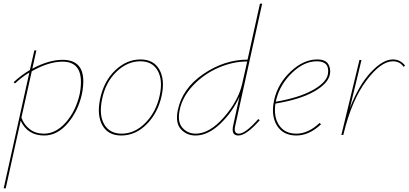

<svg xmlns="http://www.w3.org/2000/svg" viewBox="-33 -731 2214 1040"><path d="M306 -407Q447 -407 411 -223Q391 -131 334.5 -64Q278 3 206 3Q117 3 79 -77L-2 289H-13L126 -338Q87 -315 48 -279L41 -286Q81 -323 129 -352L153 -458H164L142 -359Q232 -407 306 -407ZM399 -223Q431 -397 306 -397Q230 -397 139 -345L83 -94Q97 -55 128.5 -31Q160 -7 205 -7Q270 -7 324 -68.5Q378 -130 399 -223Z M624 3Q553 3 522 -51.5Q491 -106 509 -194Q529 -291 591 -350Q653 -409 728 -409Q799 -409 830 -354.5Q861 -300 843 -214Q823 -120 762 -58.5Q701 3 624 3ZM626 -7Q697 -7 755 -66Q813 -125 832 -214Q850 -296 821.5 -347.5Q793 -399 727 -399Q657 -399 598 -342.5Q539 -286 520 -194Q502 -108 531.5 -57.5Q561 -7 626 -7Z M1261 -7Q1296 -7 1366 -86L1374 -80Q1301 3 1258 3Q1218 3 1230 -51L1264 -207Q1225 -122 1159 -59.5Q1093 3 1026 3Q978 3 947 -31Q916 -65 930 -134Q954 -252 1068.5 -330Q1183 -408 1308 -408L1375 -711H1387L1241 -49Q1231 -7 1261 -7ZM1027 -7Q1102 -7 1180 -96Q1258 -185 1279 -278L1306 -398Q1229 -398 1151 -364.5Q1073 -331 1014 -269.5Q955 -208 940 -134Q927 -70 955.5 -38.5Q984 -7 1027 -7Z M1685 -409Q1730 -409 1745 -384Q1760 -359 1754 -328Q1744 -278 1668 -235Q1592 -192 1459 -170Q1448 -98 1479 -52.5Q1510 -7 1572 -7Q1637 -7 1698 -65L1706 -58Q1642 3 1572 3Q1500 3 1466.5 -52Q1433 -107 1453 -194Q1474 -281 1543 -345Q1612 -409 1685 -409ZM1743 -328Q1755 -399 1683 -399Q1614 -399 1549.5 -337Q1485 -275 1464 -194L1461 -180Q1584 -201 1658.5 -241.5Q1733 -282 1743 -328Z M2095 -409Q2135 -409 2161 -376L2153 -369Q2133 -399 2095 -399Q2030 -399 1951.5 -294.5Q1873 -190 1829 -10L1827 0H1816L1914 -406H1925L1862 -145Q1911 -271 1976 -340Q2041 -409 2095 -409Z"/></svg>

Font: EauTestInfant Hairline
Style: Italic
Weight: 250
Italic angle: -12°
Designer: Christian Thalmann (Catharsis Fonts)
Version: Version 0.001;PS 000.001;hotconv 1.0.88;makeotf.lib2.5.64775